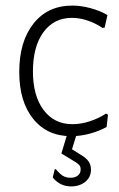

<svg xmlns="http://www.w3.org/2000/svg" viewBox="-20 -482 426 688"><path d="M306 126Q306 153 285.5 169.5Q265 186 235 186Q195 186 169 154L176 125L180 124Q193 140 204.5 147.5Q216 155 233 155Q249 155 259 147Q269 139 269 125Q269 115 263.5 109Q258 103 246 96L200 68L225 -15H259L238 53L270 73Q289 84 297.5 96.5Q306 109 306 126ZM365 -428 355 -383 347 -382Q324 -398 295 -408Q266 -418 238 -418Q173 -418 135.5 -366.5Q98 -315 98 -226Q98 -139 136 -88Q174 -37 240 -37Q270 -37 302 -47.5Q334 -58 360 -75L367 -71L362 -27Q335 -12 301.5 -3Q268 6 235 6Q149 6 99 -56Q49 -118 49 -224Q49 -333 100 -397.5Q151 -462 239 -462Q271 -462 305.5 -452.5Q340 -443 365 -428Z"/></svg>

Font: t
Style: Regular
Weight: 300
Designer: Juan Pablo del Peral
Foundry: Huerta Tipografica
Version: Version 2.004; ttfautohint (v1.8.1)